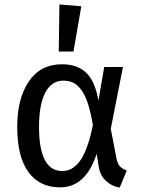

<svg xmlns="http://www.w3.org/2000/svg" viewBox="-20 -827 633 860"><path d="M246.1 -807.1 344.2 -798.8 309.1 -596.2H243.2ZM257.8 -539.1Q325.7 -539.1 365.7 -501.5Q405.8 -463.9 420.9 -376L446.8 -526.9H530.8L476.1 -250L502 -116.2Q505.9 -95.7 515.9 -83.5Q525.9 -71.3 547.9 -63L516.1 13.2Q481 7.8 454.6 -16.8Q428.2 -41.5 421.9 -82L413.1 -138.2Q364.3 12.2 249 12.2Q157.2 12.2 107.2 -56.4Q57.1 -125 57.1 -258.8Q57.1 -385.3 109.1 -462.2Q161.1 -539.1 257.8 -539.1ZM263.2 -465.8Q211.4 -465.8 183.1 -412.6Q154.8 -359.4 154.8 -258.8Q154.8 -61 258.8 -61Q274.4 -61 288.3 -65.7Q302.2 -70.3 318.1 -84Q334 -97.7 347.2 -119.9Q360.4 -142.1 373.3 -179.7Q386.2 -217.3 396 -267.1Q386.2 -325.2 373.3 -364.3Q360.4 -403.3 343.3 -425.5Q326.2 -447.8 307.4 -456.8Q288.6 -465.8 263.2 -465.8Z"/></svg>

Font: FiraGO
Style: Regular
Weight: 400
Designer: bBox Type
Foundry: bBox Type GmbH
Version: Version 1.001;PS 001.001;hotconv 1.0.88;makeotf.lib2.5.64775